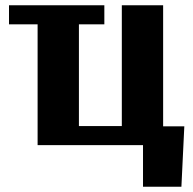

<svg xmlns="http://www.w3.org/2000/svg" viewBox="-20 -548 727 725"><path d="M14 -456H122V0H520V157H665L676 -71H596V-528H440V-72H278V-456H374V-528H14Z"/></svg>

Font: Aerodynamic
Style: Bd
Weight: 500
Designer: Google
Version: Version 2.000980; 2014